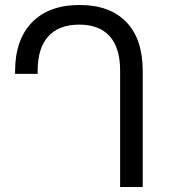

<svg xmlns="http://www.w3.org/2000/svg" viewBox="-20 -744 678 764"><path d="M458 -461.9Q458 -554.2 416.3 -600.1Q374.5 -646 295.9 -646Q214.8 -646 172.4 -599.6Q129.9 -553.2 129.9 -462.9V-450.2H40V-460Q40 -585.4 107.2 -654.8Q174.3 -724.1 296.9 -724.1Q417.5 -724.1 482.7 -656.2Q547.9 -588.4 547.9 -461.9V0H458Z"/></svg>

Font: NotoPenekeko
Style: Regular
Weight: 400
Designer: Monotype Design team
Foundry: Monotype Imaging Inc.
Version: Version 1.04